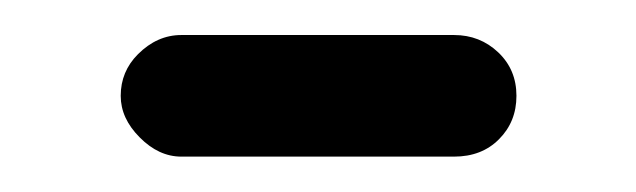

<svg xmlns="http://www.w3.org/2000/svg" viewBox="-20 -591 358 108"><path d="M82 -502.9H235.4Q251 -502.9 260.7 -512.7Q270.5 -522.5 270.5 -537.1Q270.5 -551.8 260.3 -561.5Q250 -571.3 235.4 -571.3H82Q68.4 -571.3 57.6 -560.5Q47.9 -550.8 47.9 -537.1Q47.9 -524.4 58.6 -513.7Q69.3 -502.9 82 -502.9Z"/></svg>

Font: FakePearl
Style: Light
Weight: 350
Version: Version 1.2